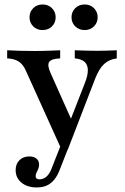

<svg xmlns="http://www.w3.org/2000/svg" viewBox="-20 -641 560 859"><path d="M255.6 29 95.2 -325.8Q83.1 -353.2 63.7 -365.7Q44.4 -378.2 12.1 -379.8V-416.1Q41.9 -414.5 70.2 -413.7Q98.4 -412.9 134.7 -412.9Q171.8 -412.9 198.8 -414.1Q225.8 -415.3 249.2 -416.1V-379.8Q209.7 -378.2 200 -363.7Q190.3 -349.2 206.5 -313.7L305.6 -91.9L287.9 -85.5L359.7 -269.4Q373.4 -304 373 -327.8Q372.6 -351.6 358.1 -364.5Q343.5 -377.4 314.5 -379.8V-416.1Q334.7 -415.3 351.2 -414.9Q367.7 -414.5 383.1 -414.1Q398.4 -413.7 414.5 -413.7Q436.3 -413.7 460.5 -414.5Q484.7 -415.3 502.4 -416.1V-379.8Q467.7 -375 445.6 -354.4Q423.4 -333.9 405.6 -288.7L283.1 29ZM144.4 197.6Q102.4 197.6 76.2 176.2Q50 154.8 50 120.2Q50 92.7 66.9 75.8Q83.9 58.9 111.3 58.9Q131.5 58.9 143.1 68.5Q154.8 78.2 154.8 95.2Q154.8 106.5 151.2 114.9Q147.6 123.4 143.5 131Q139.5 138.7 139.5 146.8Q139.5 161.3 156.5 161.3Q174.2 161.3 187.9 149.2Q201.6 137.1 210.5 113.7L262.9 -19.4L295.2 -4L247.6 117.7Q237.1 145.2 222.6 162.9Q208.1 180.6 189.1 189.1Q170.2 197.6 144.4 197.6ZM358.9 -506.5Q333.1 -506.5 316.5 -523Q300 -539.5 300 -563.7Q300 -587.9 316.5 -604.4Q333.1 -621 358.9 -621Q383.9 -621 400.4 -604.4Q416.9 -587.9 416.9 -563.7Q416.9 -539.5 400.4 -523Q383.9 -506.5 358.9 -506.5ZM170.2 -506.5Q145.2 -506.5 128.6 -523Q112.1 -539.5 112.1 -563.7Q112.1 -587.9 128.6 -604.4Q145.2 -621 170.2 -621Q196 -621 212.5 -604.4Q229 -587.9 229 -563.7Q229 -539.5 212.5 -523Q196 -506.5 170.2 -506.5Z"/></svg>

Font: Playfair 9pt SemiBold
Style: Regular
Weight: 600
Designer: Claus Eggers Sørensen
Foundry: Claus Eggers Sørensen
Version: Version 2.001;gftools[0.9.30]